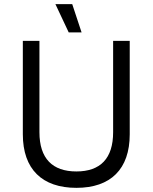

<svg xmlns="http://www.w3.org/2000/svg" viewBox="-20 -897 735 925"><path d="M311 -741H373L328 -877H247ZM348 8C513 8 605 -82 605 -250V-700H525V-260C525 -133 463 -71 348 -71C233 -71 170 -133 170 -260V-700H90V-250C90 -82 183 8 348 8Z"/></svg>

Font: Fixel Text Regular
Style: Regular
Weight: 400
Width: 4
Designer: AlfaBravo + MacPaw
Foundry: Kyrylo Tkachov, Marchela Mozhyna, Serhii Makarenko, Maria Weinstein, Zakhar Kryvoshyya
Version: Version 1.211